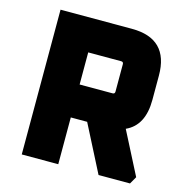

<svg xmlns="http://www.w3.org/2000/svg" viewBox="-103 -787 857 884"><g transform="rotate(15 326.0 -345.0)"><path d="M78 0V-690H418Q594 -690 594 -514V-398Q594 -276 510 -238L614 -35L594 0H444L330 -223H252V0ZM252 -380H409Q420 -380 420 -391V-522Q420 -533 409 -533H252Z"/></g></svg>

Font: Oxanium ExtraBold
Style: Regular
Weight: 800
Designer: Severin Meyer
Version: Version 2.000